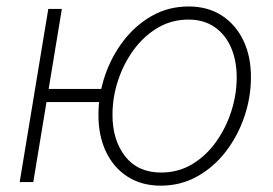

<svg xmlns="http://www.w3.org/2000/svg" viewBox="-20 -569 854 600"><path d="M41.5 0 130.9 -541H173.3L84 0ZM113.8 -250 120.1 -291H319.3L312.5 -250ZM482.4 11.2Q422.9 11.2 379.2 -16.6Q335.4 -44.4 311.5 -94.2Q287.6 -144 287.6 -209.5Q287.6 -272.5 308.1 -332.8Q328.6 -393.1 366.2 -441.9Q403.8 -490.7 455.3 -519.8Q506.8 -548.8 569.8 -548.8Q628.9 -548.8 672.6 -520.8Q716.3 -492.7 740.2 -443.1Q764.2 -393.6 764.2 -328.1Q764.2 -265.1 743.7 -204.6Q723.1 -144 685.5 -95.2Q647.9 -46.4 596.2 -17.6Q544.4 11.2 482.4 11.2ZM483.4 -29.8Q537.1 -29.8 580.6 -55.9Q624 -82 655 -125.5Q686 -168.9 702.9 -221.4Q719.7 -273.9 719.7 -327.1Q719.7 -379.9 701.9 -420.7Q684.1 -461.4 650.4 -484.6Q616.7 -507.8 568.8 -507.8Q516.6 -507.8 473.4 -482.4Q430.2 -457 398.4 -414.1Q366.7 -371.1 349.1 -318.1Q331.5 -265.1 331.5 -210Q331.5 -130.9 371.3 -80.3Q411.1 -29.8 483.4 -29.8Z"/></svg>

Font: Inter 17pt ExtraLight
Style: Italic
Weight: 250
Italic angle: -9.3988°
Version: Version 4.001;git-66647c0bb